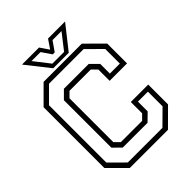

<svg xmlns="http://www.w3.org/2000/svg" viewBox="-241 -981 1103 1103"><g transform="rotate(-45 311.0 -429.0)"><path d="M155.5 0 52.5 -103V-597L155.5 -700H466L569.5 -597V-436H428V-528L397.5 -558.5H224.5L194 -528V-172L224.5 -141.5H397.5L428 -172V-264H569.5V-103L466 0ZM170 -30.5H451.5L539.5 -117.5V-236.5H458.5V-157.5L411.5 -111.5H210L163.5 -157.5V-543L210 -589.5H411.5L458.5 -543V-464.5H539.5V-583L451.5 -670.5H170L82.5 -583V-117.5ZM250 -716 138 -858H276.5L313 -804L349.5 -858H488L376 -716ZM265 -738.5H360.5L434.5 -833.5H361.5L320.5 -774.5H304.5L264 -833.5H191Z"/></g></svg>

Font: Tourney Thin Light
Style: Regular
Weight: 300
Version: Version 1.015